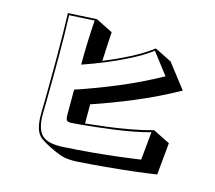

<svg xmlns="http://www.w3.org/2000/svg" viewBox="-113 -892 1225 1093"><g transform="rotate(15 500.0 -345.5)"><path d="M888 13Q830 22 753 31Q676 40 593.5 47.5Q511 55 434 60Q426 61 418.5 61Q411 61 404 61Q361 61 332 51Q257 24 204 -13Q180 -31 170 -64Q160 -97 160 -143V-159Q161 -190 161.5 -241.5Q162 -293 162.5 -356.5Q163 -420 163 -486Q163 -557 162 -624Q161 -691 159 -743L328 -752L428 -702Q425 -661 423 -618Q421 -575 419 -531Q493 -561 566.5 -598.5Q640 -636 695 -678L795 -628L905 -486Q781 -417 656.5 -365Q532 -313 416 -274V-161Q467 -166 535 -174.5Q603 -183 674.5 -196Q746 -209 806 -226L906 -176ZM794 -211Q750 -198 696 -188Q642 -178 587 -170.5Q532 -163 482 -157.5Q432 -152 394.5 -148.5Q357 -145 339 -144H335Q317 -144 311.5 -152Q306 -160 306 -179V-331Q423 -370 547.5 -422Q672 -474 789 -539L693 -664Q644 -627 577.5 -592.5Q511 -558 440.5 -529Q370 -500 308 -479Q308 -548 310.5 -616Q313 -684 317 -741L169 -733Q171 -684 172 -618.5Q173 -553 173 -484Q173 -419 172.5 -355.5Q172 -292 171.5 -241Q171 -190 170 -159V-147Q170 -70 199.5 -34.5Q229 1 305 1Q312 1 319 1Q326 1 333 0Q410 -4 492.5 -11.5Q575 -19 649.5 -28Q724 -37 778 -45Z"/></g></svg>

Font: Rampart One
Style: Regular
Weight: 400
Designer: Fontworks Inc.
Foundry: Fontworks Inc.
Version: Version 1.100